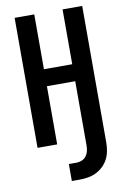

<svg xmlns="http://www.w3.org/2000/svg" viewBox="-102 -794 704 1069"><g transform="rotate(-10 250.0 -260.0)"><path d="M215 215V119H258Q274 119 288.5 113Q303 107 312.5 95Q322 83 326 67.5Q330 52 330 36V-329H170V0H59V-735H170V-425H330V-735H441V36Q441 61 436.5 85Q432 109 421 130.5Q410 152 392 169Q374 186 352.5 196.5Q331 207 307 211Q283 215 258 215Z"/></g></svg>

Font: Iosevka Algr
Style: Bold
Weight: 700
Monospace: yes
Designer: Belleve Invis
Foundry: Belleve Invis
Version: Version 26.0.2; ttfautohint (v1.8.3)